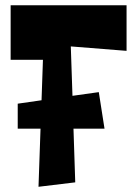

<svg xmlns="http://www.w3.org/2000/svg" viewBox="-20 -715 531 740"><path d="M145.5 -484.4H21V-694.8H467.8V-519L252.9 -536.1L259.3 -345.7L360.8 -359.9L382.8 -219.2H263.2L270 -12.2L128.4 4.9L136.2 -219.2H48.3V-315.4L140.1 -328.6Z"/></svg>

Font: Some Time Later
Style: Regular
Weight: 400
Version: Version 003.300